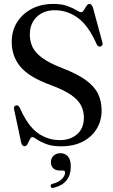

<svg xmlns="http://www.w3.org/2000/svg" viewBox="-20 -731 575 975"><path d="M290 12Q244 12 214 0.2Q184 -11.5 167.5 -23.2Q151 -35 144 -35Q137.5 -35 132 -23.5Q126.5 -12 120.2 -0.2Q114 11.5 106 11.5Q91.5 11.5 87.5 -6.5L51.5 -176.5Q48 -192 61 -195.5Q72.5 -199 80.5 -184Q119.5 -94 170.2 -56.8Q221 -19.5 284 -19.5Q338 -19.5 372 -49.8Q406 -80 406 -134Q406 -166.5 392 -194.8Q378 -223 341.2 -248.8Q304.5 -274.5 236.5 -299.5Q128 -339 83.8 -392Q39.5 -445 39.5 -518.5Q39.5 -575 66.8 -618.2Q94 -661.5 141.2 -686.2Q188.5 -711 250 -711Q293.5 -711 322.2 -700.5Q351 -690 367.5 -679.5Q384 -669 392.5 -669Q399.5 -669 405.8 -679.5Q412 -690 418.8 -700.5Q425.5 -711 434 -711Q446 -711 452.5 -690.5L499.5 -517Q504.5 -500 492 -495.5Q478 -490.5 471 -506Q429 -601.5 375.5 -640.2Q322 -679 257.5 -679Q202.5 -679 167 -645.5Q131.5 -612 131.5 -555Q131.5 -521 145.2 -492Q159 -463 194.8 -436.8Q230.5 -410.5 296.5 -385Q372 -356 415.8 -324.2Q459.5 -292.5 477.8 -254.8Q496 -217 496 -170Q496 -118 471 -76.8Q446 -35.5 400 -11.8Q354 12 290 12ZM284 135Q261 135 249.8 123Q238.5 111 238.5 93Q238.5 72.5 252.2 59.8Q266 47 287 47Q310.5 47 325 63.5Q339.5 80 339.5 114Q339.5 201.5 253 222.5Q240 226.5 237.5 216Q235 206 246.5 202.5Q278 195 294.2 178.2Q310.5 161.5 310.5 145.5Q310.5 135 300.5 135Z"/></svg>

Font: Fraunces 144pt S050
Style: Regular
Weight: 400
Version: Version 1.000; ttfautohint (v1.8.3)